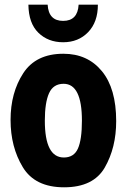

<svg xmlns="http://www.w3.org/2000/svg" viewBox="-20 -789 540 818"><path d="M253 9Q378 9 426.5 -75.5Q475 -160 475 -273Q475 -412 414 -486Q353 -560 250 -560Q133 -560 79 -477Q25 -394 25 -278Q25 -163 77 -77Q129 9 253 9ZM252 -118Q171 -118 171 -275Q171 -352 189 -392Q207 -432 251 -432Q329 -432 329 -275Q329 -194 312 -156Q295 -118 252 -118ZM249 -609Q314 -609 355.5 -652Q397 -695 397 -769H315Q311 -700 249 -700Q187 -700 183 -769H101Q102 -690 143.5 -649.5Q185 -609 249 -609Z"/></svg>

Font: Noto Sans Mono Condensed Extra
Style: Regular
Weight: 800
Width: 3
Designer: Monotype Design Team
Foundry: Monotype Imaging Inc.
Version: Version 1.900